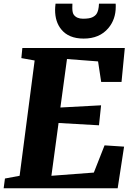

<svg xmlns="http://www.w3.org/2000/svg" viewBox="-42 -1003 711 1023"><path d="M-15.6 -51.8 62.5 -66.4 142.6 -680.7 71.8 -693.4 77.1 -747.1H623L605.5 -566.4H497.1L480.5 -675.8L314.9 -688.5L279.8 -430.2L496.6 -441.9L485.4 -335.4L270 -347.7L231.9 -66.4L458 -83.5L515.1 -228.5L619.1 -221.7L585 0H-22.5ZM343.8 -983.4 343.3 -961.4Q343.3 -934.6 351.6 -923.8Q367.2 -903.3 400.1 -903.3Q433.1 -903.3 448.7 -910.4Q464.4 -917.5 472.2 -928.7Q483.9 -945.8 485.4 -983.4H574.2Q574.7 -979.5 574.7 -975.1V-966.8Q574.7 -899.9 535.2 -853Q488.3 -797.4 403.8 -797.4Q323.7 -797.4 284.2 -846.7Q251.5 -886.7 251.5 -950.2Q251.5 -962.9 253.9 -983.4Z"/></svg>

Font: Merriweather
Style: Heavy Italic
Weight: 900
Italic angle: -7°
Designer: Eben Sorkin
Foundry: Eben Sorkin
Version: Version 1.001